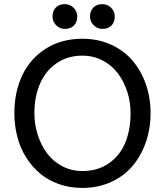

<svg xmlns="http://www.w3.org/2000/svg" viewBox="-20 -900 801 932"><path d="M49.8 -351.1Q49.8 -454.1 88.6 -535.4Q127.4 -616.7 203.1 -664.3Q278.8 -711.9 379.9 -711.9Q455.6 -711.9 518.3 -683.6Q581.1 -655.3 623 -606.2Q665 -557.1 688 -491.5Q710.9 -425.8 710.9 -351.1Q710.9 -275.9 688 -209.7Q665 -143.6 623.3 -94.2Q581.5 -44.9 518.6 -16.4Q455.6 12.2 379.9 12.2Q318.8 12.2 266.1 -6.3Q213.4 -24.9 174.1 -58.1Q134.8 -91.3 106.4 -136.5Q78.1 -181.6 64 -236.3Q49.8 -291 49.8 -351.1ZM147 -351.1Q147 -296.4 163.1 -245.8Q179.2 -195.3 208.3 -156Q237.3 -116.7 282 -93.3Q326.7 -69.8 379.9 -69.8Q454.6 -69.8 508.3 -107.2Q562 -144.5 587.9 -207Q613.8 -269.5 613.8 -351.1Q613.8 -405.3 597.7 -455.1Q581.5 -504.9 552.2 -543.9Q522.9 -583 478 -606.4Q433.1 -629.9 379.9 -629.9Q308.1 -629.9 254.6 -593Q201.2 -556.2 174.1 -493.4Q147 -430.7 147 -351.1ZM294.9 -759.8Q270 -759.8 252.4 -777.6Q234.9 -795.4 234.9 -819.8Q234.9 -847.2 251 -863.5Q267.1 -879.9 294.9 -879.9Q319.8 -879.9 337.4 -862.1Q355 -844.2 355 -819.8Q355 -792.5 338.9 -776.1Q322.8 -759.8 294.9 -759.8ZM477.1 -759.8Q452.1 -759.8 434.6 -777.6Q417 -795.4 417 -819.8Q417 -847.2 433.1 -863.5Q449.2 -879.9 477.1 -879.9Q502 -879.9 519.5 -862.1Q537.1 -844.2 537.1 -819.8Q537.1 -792.5 521 -776.1Q504.9 -759.8 477.1 -759.8Z"/></svg>

Font: ABeeZee
Style: Regular
Weight: 400
Designer: Anja Meiners
Foundry: Anja Meiners
Version: Version 1.002